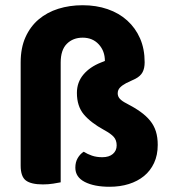

<svg xmlns="http://www.w3.org/2000/svg" viewBox="-20 -697 655 734"><path d="M212 0Q202 2 183.5 5Q165 8 144 8Q99 8 79 -7Q59 -22 59 -64V-458Q59 -514 77.5 -555Q96 -596 128 -623Q160 -650 203 -663.5Q246 -677 296 -677Q348 -677 391.5 -662Q435 -647 466.5 -618.5Q498 -590 515.5 -550Q533 -510 533 -459Q533 -436 525 -421Q517 -406 498 -396L462 -379Q447 -371 438.5 -362Q430 -353 430 -340Q430 -328 438.5 -319Q447 -310 463 -302Q494 -286 516.5 -270Q539 -254 554 -235.5Q569 -217 576 -194.5Q583 -172 583 -143Q583 -104 569 -74Q555 -44 530.5 -24Q506 -4 472.5 6.5Q439 17 399 17Q340 17 304 -1.5Q268 -20 268 -56Q268 -77 277 -92.5Q286 -108 300 -117Q314 -108 331.5 -102Q349 -96 371 -96Q397 -96 411.5 -108.5Q426 -121 426 -141Q426 -161 415 -173.5Q404 -186 378 -200Q327 -228 300.5 -259.5Q274 -291 274 -342Q274 -382 298.5 -411.5Q323 -441 366 -458L381 -464Q381 -502 357.5 -527.5Q334 -553 296 -553Q259 -553 235.5 -529.5Q212 -506 212 -458V0Z"/></svg>

Font: Baloo 2
Style: Bold
Weight: 700
Designer: Sarang Kulkarni and Ek Type
Foundry: Ek Type
Version: Version 1.640;hotconv 1.0.111;makeotfexe 2.5.65597; ttfautoh